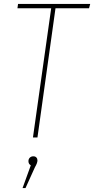

<svg xmlns="http://www.w3.org/2000/svg" viewBox="-20 -701 480 979"><path d="M440 -681 434 -659H263L171 0H148L241 -659H69L72 -681ZM171 117Q171 130 158 152L110 258H95L137 142Q125 135 125 121Q125 110 132 103Q139 96 150 96Q160 96 165.5 102Q171 108 171 117Z"/></svg>

Font: Fira Sans Extra Condensed Thin
Style: Italic
Weight: 250
Width: 3
Italic angle: -8°
Designer: Carrois Corporate & Edenspiekermann AG
Foundry: Carrois Corporate GbR & Edenspiekermann AG
Version: Version 4.203